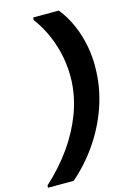

<svg xmlns="http://www.w3.org/2000/svg" viewBox="-184 -873 729 1079"><g transform="rotate(-15 180.5 -333.0)"><path d="M272 -806Q311 -758 338 -696.5Q365 -635 378 -564.5Q391 -494 387 -419Q383 -316 347.5 -214.5Q312 -113 250 -22.5Q188 68 105 140H-45L-43 126Q43 48 104.5 -39.5Q166 -127 200.5 -220Q235 -313 239 -406Q242 -475 229.5 -542.5Q217 -610 189.5 -674Q162 -738 121 -792L124 -806Z"/></g></svg>

Font: DM Sans 28pt Black
Style: Italic
Weight: 900
Italic angle: -10°
Version: Version 4.004;gftools[0.9.30]